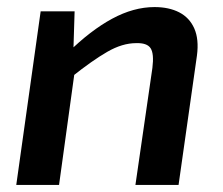

<svg xmlns="http://www.w3.org/2000/svg" viewBox="-20 -523 630 543"><path d="M417 -503Q458 -503 487 -488Q516 -473 529.5 -442.5Q543 -412 537 -366L485 0H363L411 -331Q416 -371 406 -386.5Q396 -402 365 -401Q326 -401 283.5 -376.5Q241 -352 182 -305L172 -374Q236 -437 297 -470Q358 -503 417 -503ZM191 -491 187 -362 195 -348 147 0H26L95 -491Z"/></svg>

Font: Exo 2 SemiBold
Style: Italic
Weight: 600
Italic angle: -8°
Designer: Natanael Gama
Foundry: Natanael Gama
Version: Version 2.010